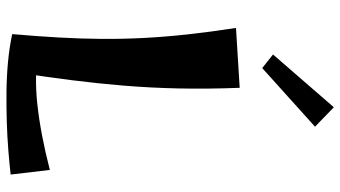

<svg xmlns="http://www.w3.org/2000/svg" viewBox="-260 -842 1101 622"><g transform="rotate(90 291.0 -531.5)"><path d="M91 -20Q98 -100 102 -171.5Q106 -243 106.5 -310Q107 -377 103.5 -445.5Q100 -514 92 -587.5Q84 -661 71 -745L265 -757Q269 -651 267 -559Q265 -467 258 -382.5Q251 -298 240.5 -214.5Q230 -131 216 -41ZM546 -15Q511 -11 467.5 -7.5Q424 -4 376 -2.5Q328 -1 278 -1.5Q228 -2 180.5 -6.5Q133 -11 91 -20L138 -106Q222 -91 318.5 -101.5Q415 -112 531 -142ZM201 -830 157 -865 328 -1062 391 -1001Z"/></g></svg>

Font: Marhey Medium
Style: Regular
Weight: 500
Designer: Nur Syamsi & Bustanul Arifin
Foundry: Namelatype
Version: Version 1.000